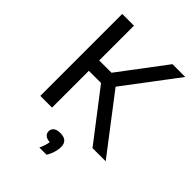

<svg xmlns="http://www.w3.org/2000/svg" viewBox="-275 -864 1226 1226"><g transform="rotate(45 338.0 -251.0)"><path d="M86 0V-740H192V-426H303L539.5 -740H655L384.5 -381.5L676.5 0H557.5L302 -332.5H192V0ZM315 237.5Q325 215.5 330.2 198.8Q335.5 182 337.5 166.5Q309.5 164.5 296.2 152.5Q283 140.5 283 121.5Q283 101.5 298.5 89.2Q314 77 345.5 77Q411 77 411 137Q411 160 402.8 187.2Q394.5 214.5 379.5 237.5Z"/></g></svg>

Font: Encode Sans Semi Expanded Medium
Style: Regular
Weight: 500
Width: 6
Designer: Multiple Designers
Foundry: Impallari Type
Version: Version 3.000; ttfautohint (v1.8.3) -l 8 -r 50 -G 200 -x 14 